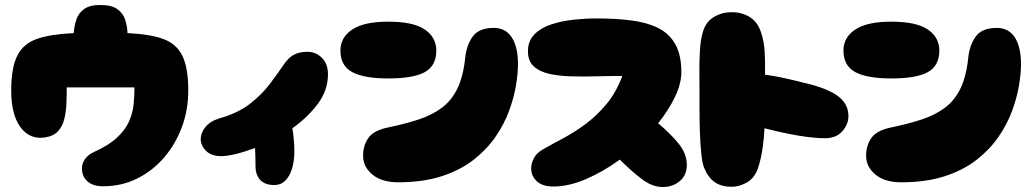

<svg xmlns="http://www.w3.org/2000/svg" viewBox="-20 -751 4145 771"><path d="M394 -3Q354 -3 331.5 -22.5Q309 -42 309 -75Q309 -95 321.5 -112.5Q334 -130 356 -140Q416 -167 449.5 -198Q483 -229 498 -263Q513 -297 516.5 -331.5Q520 -366 520 -400H248Q248 -366 246.5 -332.5Q245 -299 237.5 -270.5Q230 -242 212 -223Q194 -204 160 -199Q99 -190 62 -240.5Q25 -291 25 -387Q25 -479 49.5 -527.5Q74 -576 129 -595Q184 -614 276 -618Q278 -646 286.5 -672Q295 -698 317.5 -714.5Q340 -731 383 -731Q428 -731 451 -714.5Q474 -698 482.5 -672Q491 -646 492 -618Q582 -614 635.5 -594.5Q689 -575 712.5 -526.5Q736 -478 736 -387Q736 -310 710.5 -241Q685 -172 639 -118.5Q593 -65 530.5 -34Q468 -3 394 -3Z M868 -124Q829 -124 807.5 -145Q786 -166 786 -193Q786 -217 804.5 -240.5Q823 -264 862 -276Q936 -297 983.5 -334Q1031 -371 1062.5 -412.5Q1094 -454 1119 -491Q1137 -518 1159 -530.5Q1181 -543 1215 -543Q1248 -543 1272.5 -519Q1297 -495 1297 -453Q1297 -388 1255.5 -333Q1214 -278 1154 -236Q1158 -213 1160 -189Q1162 -165 1162 -142Q1162 -107 1153.5 -76.5Q1145 -46 1127 -27Q1109 -8 1081 -8Q1044 -8 1025 -28.5Q1006 -49 1006 -84Q1006 -107 1005.5 -125Q1005 -143 1004 -157Q962 -141 926.5 -132.5Q891 -124 868 -124Z M1539 -436Q1442 -436 1394.5 -461.5Q1347 -487 1347 -548Q1347 -601 1394.5 -632.5Q1442 -664 1539 -664Q1640 -664 1686 -632.5Q1732 -601 1732 -548Q1732 -487 1686 -461.5Q1640 -436 1539 -436ZM1579 -19Q1513 -19 1475.5 -50Q1438 -81 1438 -126Q1438 -167 1459.5 -197.5Q1481 -228 1542 -240Q1609 -254 1662 -271.5Q1715 -289 1754 -318Q1793 -347 1816.5 -395Q1840 -443 1848 -518Q1853 -569 1878 -604Q1903 -639 1963 -639Q2010 -639 2035 -601Q2060 -563 2060 -493Q2060 -457 2052 -408.5Q2044 -360 2024.5 -306.5Q2005 -253 1970 -202Q1935 -151 1882 -109.5Q1829 -68 1754 -43.5Q1679 -19 1579 -19Z M2202 -2Q2159 -2 2136 -23Q2113 -44 2113 -75Q2113 -95 2124 -116Q2135 -137 2160 -151Q2197 -172 2242 -196Q2287 -220 2331.5 -253Q2376 -286 2415 -332.5Q2454 -379 2479 -446Q2427 -446 2373.5 -444.5Q2320 -443 2271 -444.5Q2222 -446 2183.5 -455Q2145 -464 2122.5 -485.5Q2100 -507 2100 -545Q2100 -587 2126.5 -613.5Q2153 -640 2195 -653.5Q2237 -667 2284.5 -672Q2332 -677 2374 -677Q2452 -677 2515 -669Q2578 -661 2623 -638.5Q2668 -616 2692 -573Q2716 -530 2716 -461Q2716 -415 2690.5 -362Q2665 -309 2623 -256Q2675 -212 2706.5 -172.5Q2738 -133 2738 -88Q2738 -48 2710 -24Q2682 0 2641 0Q2599 0 2556.5 -32.5Q2514 -65 2469 -110Q2403 -62 2333.5 -32Q2264 -2 2202 -2Z M2918 -1Q2878 -1 2851.5 -18.5Q2825 -36 2808 -76Q2800 -95 2796 -134.5Q2792 -174 2790.5 -219.5Q2789 -265 2789 -304.5Q2789 -344 2789 -363Q2789 -409 2788.5 -456.5Q2788 -504 2790.5 -547Q2793 -590 2802 -621Q2813 -662 2845.5 -682Q2878 -702 2918 -702Q2960 -702 2991.5 -682Q3023 -662 3036 -621Q3048 -585 3050.5 -545.5Q3053 -506 3052 -451Q3084 -447 3119.5 -439.5Q3155 -432 3187 -424Q3219 -416 3239 -411Q3318 -389 3352.5 -359Q3387 -329 3387 -285Q3387 -252 3362.5 -224Q3338 -196 3293 -196Q3248 -196 3185.5 -206.5Q3123 -217 3050 -236Q3048 -195 3042 -154Q3036 -113 3024 -76Q3010 -36 2979.5 -18.5Q2949 -1 2918 -1Z M3559 -436Q3462 -436 3414.5 -461.5Q3367 -487 3367 -548Q3367 -601 3414.5 -632.5Q3462 -664 3559 -664Q3660 -664 3706 -632.5Q3752 -601 3752 -548Q3752 -487 3706 -461.5Q3660 -436 3559 -436ZM3599 -19Q3533 -19 3495.5 -50Q3458 -81 3458 -126Q3458 -167 3479.5 -197.5Q3501 -228 3562 -240Q3629 -254 3682 -271.5Q3735 -289 3774 -318Q3813 -347 3836.5 -395Q3860 -443 3868 -518Q3873 -569 3898 -604Q3923 -639 3983 -639Q4030 -639 4055 -601Q4080 -563 4080 -493Q4080 -457 4072 -408.5Q4064 -360 4044.5 -306.5Q4025 -253 3990 -202Q3955 -151 3902 -109.5Q3849 -68 3774 -43.5Q3699 -19 3599 -19Z"/></svg>

Font: Cherry Bomb One
Style: Regular
Weight: 400
Designer: satsuyako
Foundry: satsuyako
Version: Version 4.100; ttfautohint (v1.8.3)